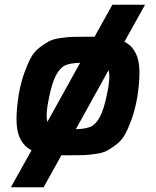

<svg xmlns="http://www.w3.org/2000/svg" viewBox="-20 -655 658 810"><path d="M505 -479Q548 -457 562 -405Q576 -353 559 -244Q550 -193 536 -154Q522 -115 508 -89Q494 -63 471 -45.5Q448 -28 431 -19Q414 -10 382.5 -5.5Q351 -1 332.5 -0.5Q314 0 276 0Q273 0 271 0H239L164 135H26L113 -21Q70 -43 56 -95Q42 -147 59 -256Q68 -307 82 -346Q96 -385 110 -411Q124 -437 147 -454.5Q170 -472 187 -481Q204 -490 235.5 -494.5Q267 -499 285.5 -499.5Q304 -500 342 -500Q345 -500 347 -500H379L454 -635H592ZM187 -244Q171 -171 180 -141L318 -390Q277 -389 255.5 -379.5Q234 -370 217 -339Q200 -308 187 -244ZM431 -256Q447 -329 438 -359L300 -110Q341 -111 362.5 -120.5Q384 -130 401 -161Q418 -192 431 -256Z"/></svg>

Font: Hermit
Style: Bold Italic
Weight: 700
Italic angle: -10°
Designer: Pablo Caro
Version: Version 2.000;PS 002.000;hotconv 1.0.88;makeotf.lib2.5.64775